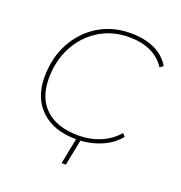

<svg xmlns="http://www.w3.org/2000/svg" viewBox="-119 -622 798 848"><g transform="rotate(20 280.0 -198.0)"><path d="M286 3Q181 3 121 -53.5Q61 -110 61 -207Q61 -298 99 -368.5Q137 -439 203 -479.5Q269 -520 354 -520Q419 -520 466.5 -498Q514 -476 539 -433L524 -421Q472 -501 353 -501Q274 -501 212.5 -462.5Q151 -424 116 -358Q81 -292 81 -208Q81 -117 135 -66.5Q189 -16 289 -16Q345 -16 393 -36.5Q441 -57 472 -94L484 -80Q452 -40 399 -18.5Q346 3 286 3ZM308 -7 282 124H262L288 -7Z"/></g></svg>

Font: Montserrat Thin
Style: Italic
Weight: 100
Italic angle: -11.3°
Designer: Julieta Ulanovsky
Foundry: Julieta Ulanovsky
Version: Version 9.000; ttfautohint (v1.8.4.7-5d5b)